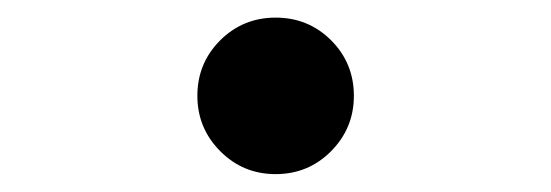

<svg xmlns="http://www.w3.org/2000/svg" viewBox="-20 -456 626 218"><path d="M293 -258.3Q255.9 -258.3 230 -284.4Q204.1 -310.5 204.1 -347.2Q204.1 -384.3 230 -410.2Q255.9 -436 293 -436Q330.1 -436 356 -410.2Q381.8 -384.3 381.8 -347.2Q381.8 -310.5 356 -284.4Q330.1 -258.3 293 -258.3Z"/></svg>

Font: CaskaydiaMono NF
Style: Bold
Weight: 700
Designer: Aaron Bell
Foundry: Saja Typeworks
Version: Version 2111.001; ttfautohint (v1.8.4);Nerd Fonts 3.1.1